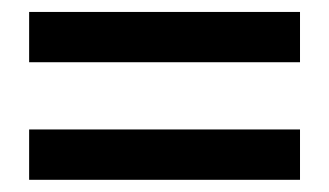

<svg xmlns="http://www.w3.org/2000/svg" viewBox="-20 -481 540 315"><path d="M27.8 -186H472.2V-268.6H27.8ZM27.8 -378.9H472.2V-461.4H27.8Z"/></svg>

Font: Roboto Flex
Style: Regular
Weight: 400
Designer: Berlow after Robertson
Foundry: Google
Version: Version 3.200;gftools[0.9.32]